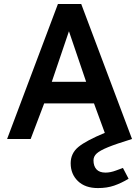

<svg xmlns="http://www.w3.org/2000/svg" viewBox="-20 -708 709 978"><path d="M340 123.8Q340 178.8 376.9 214.4Q413.8 250 478.8 250Q525 250 561.2 237.5Q597.5 225 635 202.5L606.2 147.5Q598.8 150 570.6 160.6Q542.5 171.2 517.5 171.2Q486.2 171.2 471.2 154.4Q456.2 137.5 456.2 108.8Q456.2 88.8 472.5 73.8Q488.8 58.8 530 41.9Q571.2 25 652.5 0L393.8 -687.5H275L16.2 0H136.2L205 -181.2H458.8L513.8 -31.2Q420 7.5 380 40Q340 72.5 340 123.8ZM243.8 -291.2 331.2 -548.8 418.8 -291.2Z"/></svg>

Font: Cambay
Style: Bold
Weight: 700
Designer: Pooja Saxena
Foundry: Pooja Saxena
Version: Version 1.096;PS 001.096;hotconv 1.0.70;makeotf.lib2.5.58329